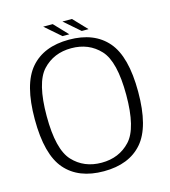

<svg xmlns="http://www.w3.org/2000/svg" viewBox="-115 -868 855 965"><g transform="rotate(-15 312.5 -385.5)"><path d="M307 4.5Q438.5 4.5 507.2 -74.8Q576 -154 576 -337.5Q576 -520.5 507.2 -600.2Q438.5 -680 307 -680Q175.5 -680 106.8 -600.2Q38 -520.5 38 -337.5Q38 -154 106.8 -74.8Q175.5 4.5 307 4.5ZM307 -40Q215.5 -40 157.8 -102Q100 -164 100 -337.5Q100 -511.5 157.8 -573.5Q215.5 -635.5 307 -635.5Q398.5 -635.5 456.2 -573.5Q514 -511.5 514 -337.5Q514 -164 456.2 -102Q398.5 -40 307 -40ZM381 -705.5H416.5L349 -776.5H299.5ZM281 -705.5H316.5L249 -776.5H199.5Z"/></g></svg>

Font: Anybody Light
Style: Regular
Weight: 300
Designer: Tyler Finck
Foundry: Etcetera Type Company
Version: Version 1.111; ttfautohint (v1.8.4)